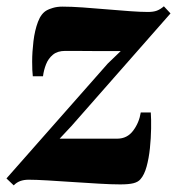

<svg xmlns="http://www.w3.org/2000/svg" viewBox="-43 -558 548 594"><path d="M330.5 -400Q316.5 -400 299.5 -400Q282.5 -400 264 -400Q245.5 -400 227 -400.2Q208.5 -400.5 191 -400.5Q173.5 -400.5 158.5 -400.5Q135 -400.5 120.8 -388.8Q106.5 -377 99.5 -359.2Q92.5 -341.5 90 -322H58.5Q56.5 -337.5 56.5 -367.2Q56.5 -397 60.5 -430.5Q64.5 -464 74.5 -490.5Q84.5 -517 102.5 -526.5Q107.5 -529.5 120.5 -533.5Q133.5 -537.5 150.5 -537.5Q177 -537.5 212.8 -535Q248.5 -532.5 286.2 -529.2Q324 -526 358 -523.5Q392 -521 414.5 -521Q431.5 -521 442.2 -525Q453 -529 464 -538.5L484.5 -516.5L178 -168L141.5 -129Q160 -129 181.2 -129Q202.5 -129 225.5 -129Q248.5 -129 272.2 -129Q296 -129 319.5 -129Q350.5 -129 369 -153.8Q387.5 -178.5 392.5 -210H423.5Q425 -189.5 424.5 -160Q424 -130.5 420.8 -99.2Q417.5 -68 410.5 -42.5Q403.5 -17 391.5 -3.5Q384.5 5 370 8.8Q355.5 12.5 329 12.5Q302 12.5 263.2 10.2Q224.5 8 183 5.2Q141.5 2.5 104.8 0.2Q68 -2 45.5 -2Q31 -2 19.5 2.2Q8 6.5 -0.5 15.5L-23 -6L290.5 -361.5Z"/></svg>

Font: Merriweather 96pt Black
Style: Italic
Weight: 900
Italic angle: -7.8°
Version: Version 2.101